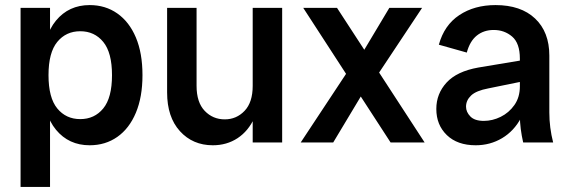

<svg xmlns="http://www.w3.org/2000/svg" viewBox="-20 -561 2244 756"><path d="M333 11Q251 11 200.5 -50Q150 -111 150 -223V-307Q150 -419 200.5 -480Q251 -541 333 -541Q395 -541 442 -508Q489 -475 515 -413.5Q541 -352 541 -265Q541 -179 515 -117Q489 -55 442 -22Q395 11 333 11ZM61 175V-530H177V-402L161 -265L177 -130V175ZM296 -92Q352 -92 386.5 -134Q421 -176 421 -265Q421 -354 386.5 -396Q352 -438 296 -438Q240 -438 205.5 -396Q171 -354 171 -265Q171 -176 205.5 -134Q240 -92 296 -92Z M818 11Q739 11 688.5 -44.5Q638 -100 638 -197V-530H754V-223Q754 -158 786 -124.5Q818 -91 865 -91Q911 -91 943 -124.5Q975 -158 975 -223H1006Q1006 -150 982 -97.5Q958 -45 915.5 -17Q873 11 818 11ZM975 0V-530H1091V0Z M1518 0 1174 -530H1307L1652 0ZM1164 0 1357 -292 1394 -331 1513 -530H1642L1458 -253L1421 -215L1292 0Z M2040 0Q2034 -26 2030.5 -53Q2027 -80 2027 -106V-330Q2027 -391 1996.5 -417Q1966 -443 1924 -443Q1885 -443 1857.5 -421Q1830 -399 1818 -354L1708 -385Q1729 -462 1788.5 -501.5Q1848 -541 1931 -541Q2031 -541 2087 -488Q2143 -435 2143 -342V-118Q2143 -59 2158 0ZM1853 11Q1781 11 1739.5 -29Q1698 -69 1698 -132Q1698 -192 1738.5 -236Q1779 -280 1863 -295L2055 -327V-244L1903 -213Q1855 -204 1835 -185Q1815 -166 1815 -141Q1815 -120 1832 -102.5Q1849 -85 1885 -85Q1919 -85 1951.5 -101Q1984 -117 2005.5 -147.5Q2027 -178 2027 -221H2060Q2060 -150 2032 -97.5Q2004 -45 1957 -17Q1910 11 1853 11Z"/></svg>

Font: Radio Canada Big Medium
Style: Regular
Weight: 500
Designer: Étienne Aubert Bonn
Foundry: Coppers and Brasses
Version: Version 1.001